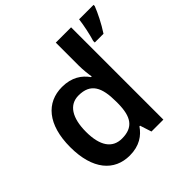

<svg xmlns="http://www.w3.org/2000/svg" viewBox="-193 -934 1118 1118"><g transform="rotate(-45 365.5 -375.0)"><path d="M260 10C341 10 389 -26 420 -71H425L448 0H546V-760H420V-570C420 -536 425 -492 429 -473H423C392 -517 343 -552 263 -552C135 -552 49 -456 49 -270C49 -85 134 10 260 10ZM731 -750V-760H612C607 -717 593 -651 581 -613V-600H653C686 -650 715 -709 731 -750ZM298 -92C219 -92 177 -153 177 -268C177 -383 219 -449 296 -449C396 -449 426 -385 426 -269V-253C425 -145 391 -92 298 -92Z"/></g></svg>

Font: Noto Sans Ol Chiki SemiBold
Style: Regular
Weight: 600
Designer: Monotype Design Team, Lewis McGuffie
Foundry: Monotype Imaging Inc.
Version: Version 2.003